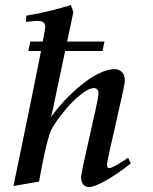

<svg xmlns="http://www.w3.org/2000/svg" viewBox="-20 -740 614 772"><path d="M34 8 137 -10C150 -83 168 -174 185 -216C228 -295 317 -386 357 -386C370 -386 376 -377 376 -362C376 -336 306 -54 306 -27C306 -1 320 12 338 12C364 12 428 -21 506 -83L495 -106C481 -95 432 -64 419 -64C414 -64 410 -68 410 -76C410 -100 482 -389 482 -416C482 -451 459 -462 441 -462C361 -462 244 -353 186 -270L242 -535H392L400 -573H250L275 -691L265 -720C235 -710 169 -691 86 -677L84 -652C101 -653 117 -656 130 -656C149 -656 162 -651 162 -631C162 -627 158 -605 152 -573H102L94 -535H145C110 -356 34 8 34 8Z"/></svg>

Font: KpRoman
Style: SemiboldItalic
Weight: 600
Italic angle: -11°
Version: Version 0.66